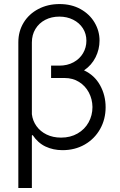

<svg xmlns="http://www.w3.org/2000/svg" viewBox="-20 -737 599 956"><path d="M475.6 -535.2Q475.6 -491.2 455.8 -451.7Q436 -412.1 398.4 -386.7Q450.7 -362.3 478.3 -312.5Q505.9 -262.7 505.9 -203.1Q505.9 -143.1 478.3 -94.2Q450.7 -45.4 401.9 -17.3Q353 10.7 291 10.7Q245.1 10.7 206.8 -7.3Q168.5 -25.4 142.6 -64.5L138.7 -62.5V199.2H71.3V-526.4Q71.3 -581.1 97.7 -624.3Q124 -667.5 170.9 -692.1Q217.8 -716.8 276.4 -716.8Q335.9 -716.8 381.1 -691.7Q426.3 -666.5 450.9 -624.8Q475.6 -583 475.6 -535.2ZM284.2 -51.8Q330.6 -51.8 366.2 -72.3Q401.9 -92.8 421.1 -127.7Q440.4 -162.6 440.4 -204.1Q439.9 -243.2 422.4 -276.4Q404.8 -309.6 373.5 -329.1Q342.3 -348.6 301.8 -348.6H234.4V-410.2H275.4Q315.4 -410.2 346.2 -427Q377 -443.8 393.6 -472.2Q410.2 -500.5 410.2 -534.2Q410.2 -568.8 392.6 -596.2Q375 -623.5 344.2 -638.9Q313.5 -654.3 275.4 -654.3Q236.3 -654.3 205.3 -638.2Q174.3 -622.1 156.5 -592.8Q138.7 -563.5 138.7 -525.4V-168.5Q142.6 -135.7 161.6 -109.1Q180.7 -82.5 212.2 -67.1Q243.7 -51.8 284.2 -51.8Z"/></svg>

Font: Pretendard GOV Light
Style: Regular
Weight: 300
Designer: Base glyphs from Inter by Rasmus Andersson; Hangeul glyphs from Noto Sans CJK(Source Han Sans) by Jang Soo-young and Kan
Foundry: Kil Hyung-jin
Version: Version 1.309